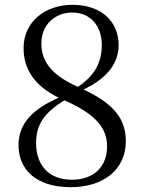

<svg xmlns="http://www.w3.org/2000/svg" viewBox="-20 -763 598 798"><path d="M274 15C412 15 503 -60 503 -176C503 -269 452 -333 327 -391C435 -442 473 -508 473 -576C473 -672 403 -743 281 -743C168 -743 78 -673 78 -563C78 -478 121 -407 224 -357C114 -309 57 -248 57 -160C57 -55 134 15 274 15ZM304 -402C184 -455 152 -516 152 -583C152 -663 212 -711 280 -711C360 -711 403 -650 403 -578C403 -502 374 -450 304 -402ZM248 -346C384 -286 425 -227 425 -154C425 -71 371 -16 278 -16C185 -16 130 -74 130 -169C130 -245 164 -295 248 -346Z"/></svg>

Font: Harano Aji Mincho TW
Style: Regular
Weight: 400
Foundry: Masamichi Hosoda
Version: HaranoAjiMinchoTW-Regular version 20230610;ttx 4.39.4